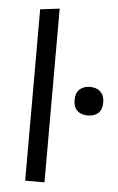

<svg xmlns="http://www.w3.org/2000/svg" viewBox="-53 -780 504 817"><g transform="rotate(5 199.0 -371.0)"><path d="M86 0V-732L168.5 -742V0ZM326 -299.5Q299 -299.5 282.2 -314.5Q265.5 -329.5 265.5 -360.5Q265.5 -390.5 282.2 -406Q299 -421.5 327 -421.5Q355 -421.5 371.5 -405.5Q388 -389.5 388 -360.5Q388 -329.5 371.2 -314.5Q354.5 -299.5 326 -299.5Z"/></g></svg>

Font: Commissioner
Style: Regular
Weight: 400
Designer: Kostas Bartsokas
Foundry: Kostas Bartsokas
Version: Version 1.000; ttfautohint (v1.8.3)